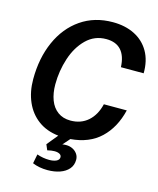

<svg xmlns="http://www.w3.org/2000/svg" viewBox="-134 -803 922 1117"><g transform="rotate(15 327.5 -245.0)"><path d="M169 203 180 147Q217 160 254 160Q280 160 297 152Q314 144 314 128Q314 116 302.5 109.5Q291 103 272 103Q253 103 229 109L215 76L269 10Q197 2 146.5 -35.5Q96 -73 69.5 -133.5Q43 -194 43 -270Q43 -397 87.5 -497Q132 -597 214 -653.5Q296 -710 406 -710Q481 -710 537.5 -681.5Q594 -653 625 -599Q656 -545 655 -469H518Q515 -536 484 -570.5Q453 -605 394 -605Q324 -605 274.5 -556.5Q225 -508 200 -431.5Q175 -355 175 -274Q175 -221 190.5 -180Q206 -139 237.5 -116Q269 -93 314 -93Q377 -93 419.5 -130.5Q462 -168 478 -235H616Q590 -127 522 -62.5Q454 2 342 11L305 53Q315 51 328 51Q349 51 366.5 59.5Q384 68 395 83.5Q406 99 406 119Q406 152 386.5 174.5Q367 197 334 208.5Q301 220 260 220Q209 220 169 203Z"/></g></svg>

Font: Azeret Mono Medium
Style: Italic
Weight: 500
Italic angle: -12°
Designer: Martin Vácha
Foundry: Displaay
Version: Version 1.000; Glyphs 3.0.3, build 3074